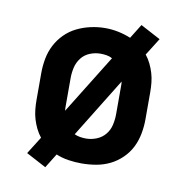

<svg xmlns="http://www.w3.org/2000/svg" viewBox="-73 -649 746 767"><g transform="rotate(10 300.0 -265.0)"><path d="M160 48 79 5 123 -65Q111 -80 102.5 -97.5Q94 -115 88.5 -133.5Q83 -152 81 -171.5Q79 -191 79 -210V-320Q79 -349 84.5 -378.5Q90 -408 103.5 -434Q117 -460 138 -481Q159 -502 185.5 -515Q212 -528 241.5 -534.5Q271 -541 300 -541Q327 -541 353.5 -535.5Q380 -530 404 -520L440 -578L521 -535L477 -465Q489 -450 497.5 -432.5Q506 -415 511.5 -396.5Q517 -378 519 -358.5Q521 -339 521 -320V-210Q521 -181 515.5 -151.5Q510 -122 497 -96Q484 -70 462.5 -49Q441 -28 414.5 -15Q388 -2 358.5 3Q329 8 300 8Q273 8 246.5 4Q220 0 196 -10ZM199 -188 347 -427Q336 -433 323.5 -435Q311 -437 299 -437Q277 -437 256 -428.5Q235 -420 221.5 -402.5Q208 -385 203 -363.5Q198 -342 198 -320V-210Q198 -204 198 -198.5Q198 -193 199 -188ZM300 -93Q322 -93 343 -101.5Q364 -110 378 -127Q392 -144 397 -166Q402 -188 402 -210V-320Q402 -326 402 -331.5Q402 -337 401 -342L253 -102Q264 -97 276 -95Q288 -93 300 -93Z"/></g></svg>

Font: Iosevka Curly Slab Extended
Style: Bold
Weight: 700
Width: 7
Monospace: yes
Designer: Belleve Invis
Foundry: Belleve Invis
Version: Version 11.1.0; ttfautohint (v1.8.3)